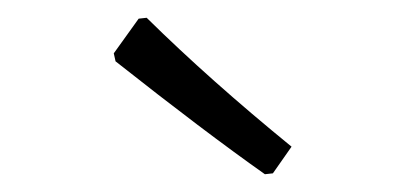

<svg xmlns="http://www.w3.org/2000/svg" viewBox="-20 -715 442 216"><path d="M308 -550 287 -520 278 -519Q210 -567 110 -646L108 -655L136 -694L145 -695Q216 -625 308 -550Z"/></svg>

Font: Alegreya Sans SC
Style: Italic
Weight: 400
Italic angle: -7°
Designer: Juan Pablo del Peral
Foundry: Huerta Tipografica
Version: Version 2.008; ttfautohint (v1.6)